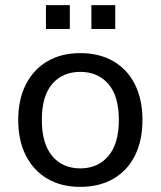

<svg xmlns="http://www.w3.org/2000/svg" viewBox="-20 -719 627 748"><path d="M293 9Q219 9 165 -22.5Q111 -54 81 -112.5Q51 -171 51 -252Q51 -332 81 -390.5Q111 -449 165 -480.5Q219 -512 293 -512Q367 -512 421.5 -480.5Q476 -449 505.5 -390.5Q535 -332 535 -252Q535 -171 505.5 -112.5Q476 -54 421.5 -22.5Q367 9 293 9ZM293 -63Q361 -63 402 -111Q443 -159 443 -252Q443 -345 402 -392Q361 -439 293 -439Q224 -439 183.5 -392Q143 -345 143 -252Q143 -159 183.5 -111Q224 -63 293 -63ZM336 -606V-699H429V-606ZM159 -606V-699H252V-606Z"/></svg>

Font: Mulish Medium
Style: Regular
Weight: 500
Designer: Vernon Adams
Foundry: Vernon Adams
Version: Version 3.603; ttfautohint (v1.8.3)